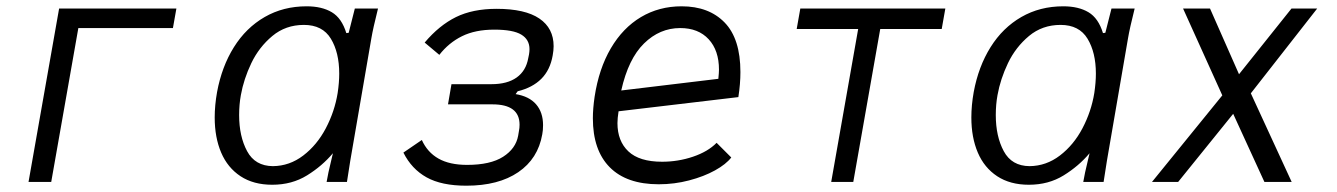

<svg xmlns="http://www.w3.org/2000/svg" viewBox="-20 -577 4240 609"><path d="M167.5 -550H539.5L528.5 -488H228.5L142.5 0H70.5Z M661 -204.5Q661 -243 668.5 -285Q683.5 -366 722 -427.5Q760.5 -489 819.5 -523Q878.5 -557 952.5 -557Q1001 -557 1032.5 -538.2Q1064 -519.5 1078.5 -472L1086 -473L1105.5 -550H1179Q1163 -486 1158 -456L1091 -67L1080.5 0H1016Q1020 -25 1031.5 -72L1036 -91Q1002 -50.5 954 -20.8Q906 9 843.5 9Q784 9 743 -18Q702 -45 681.5 -93Q661 -141 661 -204.5ZM1051 -282Q1056 -315.5 1056 -343.5Q1056 -410.5 1029.5 -454.2Q1003 -498 944 -498Q886 -498 843.8 -462.8Q801.5 -427.5 777.2 -376.8Q753 -326 744 -275.5Q738.5 -245.5 738.5 -212Q738.5 -144.5 763.8 -97.5Q789 -50.5 845.5 -50Q898.5 -50.5 942 -83.8Q985.5 -117 1013.5 -170.2Q1041.5 -223.5 1051 -282Z M1259.5 -93 1318 -133Q1335.5 -94 1370.8 -74Q1406 -54 1461.5 -54Q1535.5 -54 1575.8 -79.8Q1616 -105.5 1623.5 -146.5L1626 -161.5Q1628 -171 1628 -181.5Q1628 -246 1542 -246H1401L1412 -310H1539Q1589 -310 1618.8 -331.2Q1648.5 -352.5 1655.5 -392.5L1658 -404.5Q1659.5 -413.5 1659.5 -421Q1659.5 -451.5 1633.5 -467.2Q1607.5 -483 1548 -483Q1487.5 -483 1445.5 -462.2Q1403.5 -441.5 1373.5 -403L1327 -442Q1373 -496.5 1426.2 -522.8Q1479.5 -549 1555 -549Q1645.5 -549 1690.8 -518.2Q1736 -487.5 1736 -430.5Q1736 -417 1733 -401Q1725 -355 1697 -327Q1669 -299 1622 -287.5L1615.5 -278.5Q1658.5 -271.5 1680.5 -246Q1702.5 -220.5 1702.5 -180Q1702.5 -163.5 1700 -151Q1686.5 -73.5 1623.8 -30.8Q1561 12 1459 12Q1380.5 12 1333 -14.5Q1285.5 -41 1259.5 -93Z M1860.5 -202Q1860.5 -232.5 1866 -270Q1879.5 -359 1917.5 -423.8Q1955.5 -488.5 2013 -522.8Q2070.5 -557 2142 -557Q2228.5 -557 2278.5 -505.5Q2328.5 -454 2328.5 -348.5Q2328.5 -311 2322 -269L1942 -224Q1938.5 -201.5 1938.5 -186.5Q1938.5 -129.5 1973.2 -96.8Q2008 -64 2080 -64Q2131 -64 2178.2 -80Q2225.5 -96 2253 -124L2299.5 -77.5Q2283 -56 2247.8 -36.5Q2212.5 -17 2165.8 -4.8Q2119 7.5 2069.5 7.5Q1967.5 7.5 1914 -46.5Q1860.5 -100.5 1860.5 -202ZM2260.5 -356Q2260.5 -417 2227.8 -452.5Q2195 -488 2137.5 -488Q2072.5 -488 2022.8 -439.2Q1973 -390.5 1950.5 -290L2258.5 -327Q2260.5 -347 2260.5 -356Z M2702 -485H2507L2518.5 -550H2978.5L2967 -485H2772L2686.5 0H2616.5Z M3061 -204.5Q3061 -243 3068.5 -285Q3083.5 -366 3122 -427.5Q3160.5 -489 3219.5 -523Q3278.5 -557 3352.5 -557Q3401 -557 3432.5 -538.2Q3464 -519.5 3478.5 -472L3486 -473L3505.5 -550H3579Q3563 -486 3558 -456L3491 -67L3480.5 0H3416Q3420 -25 3431.5 -72L3436 -91Q3402 -50.5 3354 -20.8Q3306 9 3243.5 9Q3184 9 3143 -18Q3102 -45 3081.5 -93Q3061 -141 3061 -204.5ZM3451 -282Q3456 -315.5 3456 -343.5Q3456 -410.5 3429.5 -454.2Q3403 -498 3344 -498Q3286 -498 3243.8 -462.8Q3201.5 -427.5 3177.2 -376.8Q3153 -326 3144 -275.5Q3138.5 -245.5 3138.5 -212Q3138.5 -144.5 3163.8 -97.5Q3189 -50.5 3245.5 -50Q3298.5 -50.5 3342 -83.8Q3385.5 -117 3413.5 -170.2Q3441.5 -223.5 3451 -282Z M3857 -274.5 3732.5 -550H3818L3910 -341.5L4076.5 -550H4158L3947.5 -281L4077 0H3990.5L3891.5 -216L3717 0H3634Z"/></svg>

Font: JuliaMono Light
Style: Italic
Weight: 300
Italic angle: -9°
Monospace: yes
Designer: cormullion
Foundry: corm
Version: Version 0.054; ttfautohint (v1.8.4)